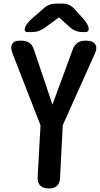

<svg xmlns="http://www.w3.org/2000/svg" viewBox="-20 -1013 557 1071"><path d="M315 -20 330 -314 510 -716C529 -757 509 -786 464 -786H455C421 -786 398 -770 386 -738L289 -474C283 -459 278 -444 272 -429C266 -448 261 -466 257 -476L169 -737C158 -771 135 -786 100 -786H87C48 -786 33 -758 49 -717L206 -314L190 -24C188 15 210 38 249 38H254C292 38 313 19 315 -20ZM135 -834H157C186 -834 207 -842 231 -859L309 -916L369 -862C391 -842 414 -834 444 -834H456C485 -834 480 -869 445 -908L398 -960C377 -984 356 -993 325 -993H296C266 -993 244 -985 222 -965L157 -908C116 -872 104 -834 135 -834Z"/></svg>

Font: 寒蝉团圆体 Round
Style: Regular
Weight: 500
Designer: 寒蝉字型
Version: Version 2.700;Glyphs 3.1.1 (3135)